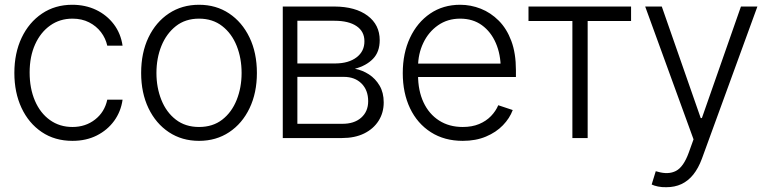

<svg xmlns="http://www.w3.org/2000/svg" viewBox="-20 -573 3188 797"><path d="M280.8 11.7Q207.5 11.7 153.3 -24.9Q99.1 -61.5 69.3 -125.2Q39.6 -189 39.6 -270Q39.6 -352.5 69.8 -416.3Q100.1 -480 154.3 -516.6Q208.5 -553.2 279.8 -553.2Q334.5 -553.2 378.9 -532Q423.3 -510.7 452.4 -472.4Q481.4 -434.1 488.8 -383.3H425.3Q418.5 -414.1 399.2 -439.5Q379.9 -464.8 349.9 -480.2Q319.8 -495.6 280.8 -495.6Q228.5 -495.6 188.5 -467.3Q148.4 -439 125.7 -388.7Q103 -338.4 103 -272Q103 -206.1 125 -154.8Q147 -103.5 187.3 -74.7Q227.5 -45.9 280.8 -45.9Q335 -45.9 374.5 -76.7Q414.1 -107.4 425.3 -159.2H488.8Q481.9 -109.9 453.9 -71.3Q425.8 -32.7 381.6 -10.5Q337.4 11.7 280.8 11.7Z M806.2 11.7Q735.4 11.7 681.2 -24.2Q627 -60.1 596.4 -123.8Q565.9 -187.5 565.9 -270Q565.9 -354 596.4 -417.7Q627 -481.4 681.2 -517.3Q735.4 -553.2 806.2 -553.2Q877 -553.2 930.9 -517.3Q984.9 -481.4 1015.6 -417.7Q1046.4 -354 1046.4 -270Q1046.4 -187.5 1015.9 -123.8Q985.4 -60.1 931.2 -24.2Q877 11.7 806.2 11.7ZM806.2 -45.9Q863.3 -45.9 902.6 -76.4Q941.9 -106.9 962.4 -158.2Q982.9 -209.5 982.9 -270Q982.9 -331.5 962.4 -382.8Q941.9 -434.1 902.3 -464.8Q862.8 -495.6 806.2 -495.6Q749.5 -495.6 710.2 -464.6Q670.9 -433.6 650.1 -382.6Q629.4 -331.5 629.4 -270Q629.4 -209.5 649.9 -158.2Q670.4 -106.9 710 -76.4Q749.5 -45.9 806.2 -45.9Z M1153.8 0V-545.9H1368.7Q1455.6 -545.4 1505.9 -507.8Q1556.2 -470.2 1556.2 -406.2Q1556.2 -357.4 1528.1 -328.6Q1500 -299.8 1453.1 -287.6Q1484.4 -281.7 1511.5 -264.2Q1538.6 -246.6 1555.7 -217.5Q1572.8 -188.5 1572.8 -147.9Q1572.8 -105 1551.5 -71.5Q1530.3 -38.1 1491.7 -19Q1453.1 0 1399.9 0ZM1214.4 -59.1H1399.9Q1449.7 -58.6 1479 -84.2Q1508.3 -109.9 1508.3 -152.8Q1508.3 -198.7 1480.7 -226.3Q1453.1 -253.9 1407.2 -253.9H1214.4ZM1214.4 -309.6H1372.6Q1427.7 -310.1 1460.4 -335.2Q1493.2 -360.4 1492.7 -402.3Q1492.7 -442.4 1460 -464.6Q1427.2 -486.8 1368.7 -486.8H1214.4Z M1900.9 11.7Q1824.7 11.7 1768.6 -24.2Q1712.4 -60.1 1682.1 -123.5Q1651.9 -187 1651.9 -269.5Q1651.9 -352.1 1681.9 -416Q1711.9 -480 1765.6 -516.6Q1819.3 -553.2 1890.1 -553.2Q1934.1 -553.2 1975.6 -536.9Q2017.1 -520.5 2050.3 -487.3Q2083.5 -454.1 2102.5 -403.1Q2121.6 -352.1 2121.6 -281.7V-253.4H1695.3V-309.1H2087.4L2058.6 -287.6Q2058.6 -347.2 2038.3 -394Q2018.1 -440.9 1980.5 -468.3Q1942.9 -495.6 1890.1 -495.6Q1837.9 -495.6 1798.3 -468Q1758.8 -440.4 1737.1 -394.8Q1715.3 -349.1 1715.3 -294.9V-262.2Q1715.3 -196.8 1738 -148.2Q1760.7 -99.6 1802.5 -72.8Q1844.2 -45.9 1900.9 -45.9Q1939.5 -45.9 1968.8 -58.1Q1998 -70.3 2018.1 -91.1Q2038.1 -111.8 2048.3 -136.2L2108.4 -116.2Q2095.7 -82 2067.6 -53Q2039.6 -23.9 1997.3 -6.1Q1955.1 11.7 1900.9 11.7Z M2173.8 -485.8V-545.9H2599.6V-485.8H2419.4V0H2356V-485.8Z M2746.1 204.1Q2727.5 204.6 2711.2 201.2Q2694.8 197.8 2685.1 192.9L2702.1 137.7L2709.5 139.6Q2754.4 152.8 2785.9 136.5Q2817.4 120.1 2838.9 61L2858.9 5.4L2658.2 -545.9H2727.1L2888.7 -83H2893.6L3055.7 -545.9H3124L2893.6 85.9Q2878.9 125.5 2857.7 151.9Q2836.4 178.2 2808.6 191.2Q2780.8 204.1 2746.1 204.1Z"/></svg>

Font: Inter Tight Light
Style: Regular
Weight: 300
Designer: Rasmus Andersson
Foundry: rsms
Version: Version 3.004